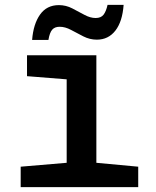

<svg xmlns="http://www.w3.org/2000/svg" viewBox="-20 -769 640 789"><path d="M65 0V-84L254 -100V-443L91 -456V-542H376V-100L548 -84V0ZM112 -605Q117 -670 144.5 -709Q172 -748 222 -748Q251 -748 277 -734.5Q303 -721 327 -708Q351 -695 373 -695Q395 -695 405.5 -708.5Q416 -722 422 -749H488Q483 -680 454 -643Q425 -606 378 -606Q349 -606 322.5 -619.5Q296 -633 272 -646Q248 -659 225 -659Q205 -659 194.5 -647Q184 -635 179 -605Z"/></svg>

Font: Noto Sans Mono SemiBold
Style: Regular
Weight: 600
Designer: Monotype Design Team
Foundry: Monotype Imaging Inc.
Version: Version 2.014; ttfautohint (v1.8.4.7-5d5b)